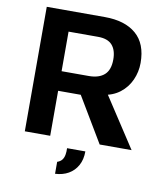

<svg xmlns="http://www.w3.org/2000/svg" viewBox="-93 -743 872 1013"><g transform="rotate(10 343.5 -237.0)"><path d="M75 0V-667H386Q494 -667 554 -615.5Q614 -564 614 -461Q614 -413 594.5 -369.5Q575 -326 537.5 -297Q500 -268 446 -261L447 -306L647 0H476L300 -295L361 -241H211V0ZM211 -346H357Q411 -346 440 -372Q469 -398 469 -454Q469 -504 445 -531Q421 -558 369 -558H211ZM271 193V129Q288 123 296.5 112Q305 101 308 84.5Q311 68 310 49H408Q408 93 390.5 124.5Q373 156 342.5 173.5Q312 191 271 193Z"/></g></svg>

Font: Maven Pro SemiBold
Style: Regular
Weight: 600
Designer: Joe Prince
Foundry: Joe Prince
Version: Version 2.103